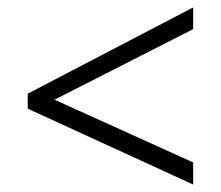

<svg xmlns="http://www.w3.org/2000/svg" viewBox="-20 -619 591 514"><path d="M497.1 -125 54.2 -328.1V-368.2L497.1 -599.1V-541L126 -352.1L497.1 -184.1Z"/></svg>

Font: Droid Sans TV
Style: Regular
Weight: 300
Version: Version 1.00